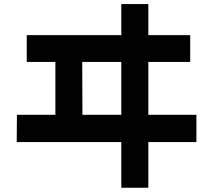

<svg xmlns="http://www.w3.org/2000/svg" viewBox="-20 -845 1040 936"><path d="M61.5 -152.3 62.5 -285.2H250V-543H110.4V-673.8H571.3V-825.2H703.1V-673.8H907.2V-543H703.1V-285.2H937.5V-152.3H703.1V70.3H571.3V-152.3ZM380.9 -543 381.8 -285.2H571.3V-543Z"/></svg>

Font: GenEi M Gothic v2 Bold
Style: Regular
Weight: 700
Version: Version 2.0